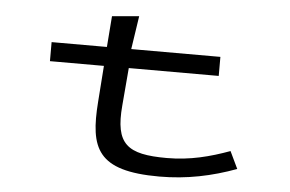

<svg xmlns="http://www.w3.org/2000/svg" viewBox="-46 -647 1091 723"><g transform="rotate(5 500.0 -285.5)"><path d="M132 -385H336L326 -248C313 -72 344 12 580 12C684 12 778 -8 870 -42L839 -107C765 -80 690 -60 602 -60C452 -60 405 -95 418 -243L430 -385H770V-457H433L452 -583L350 -574L341 -457H132Z"/></g></svg>

Font: Inconsolata UltraExpanded
Style: Regular
Weight: 400
Width: 9
Monospace: yes
Designer: Raph Levien, Cyreal, Brenton Simpson
Foundry: Raph Levien, Cyreal, Google
Version: Version 3.100